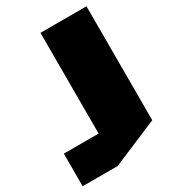

<svg xmlns="http://www.w3.org/2000/svg" viewBox="-331 -621 813 918"><g transform="rotate(-30 75.5 -162.0)"><path d="M42 206V-530H295H296V99L43 206ZM-150 206V26H42V206Z"/></g></svg>

Font: Foldit Black
Style: Regular
Weight: 900
Version: Version 1.003